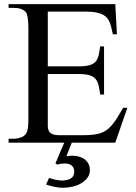

<svg xmlns="http://www.w3.org/2000/svg" viewBox="-20 -682 651 918"><path d="M409.7 131.8Q409.7 151.9 398.4 167.5Q387.2 183.1 369.1 193.8Q351.1 204.6 327.9 210.2Q304.7 215.8 281.2 215.8Q260.7 215.8 239.7 211.2Q218.8 206.5 200.2 200.2L214.8 168.5Q221.2 170.9 229.2 173.3Q237.3 175.8 245.8 177.5Q254.4 179.2 262.2 180.2Q270 181.2 276.4 181.2Q304.2 181.2 319.6 170.4Q335 159.7 335 138.7Q335 121.6 325 111.6Q314.9 101.6 298.3 100.1Q286.6 99.1 274.9 100.6Q263.2 102.1 253.4 105L245.1 99.1L287.1 0H21V-18.6H43.9Q48.3 -18.6 54.9 -19.3Q61.5 -20 69.1 -21.7Q76.7 -23.4 84 -26.4Q91.3 -29.3 96.2 -33.7Q101.1 -38.1 104.7 -43.5Q108.4 -48.8 110.8 -58.1Q113.3 -67.4 114.5 -81.5Q115.7 -95.7 115.7 -117.7V-547.4Q115.7 -579.6 112.3 -598.9Q108.9 -618.2 103 -624.5Q85.4 -644.5 43.9 -644.5H21V-662.1H531.2L539.1 -518.1H519.5Q516.1 -532.2 513.4 -545.7Q510.7 -559.1 506.1 -571.3Q501.5 -583.5 494.1 -593.5Q486.8 -603.5 473.9 -610.8Q460.9 -618.2 441.2 -622.3Q421.4 -626.5 392.1 -626.5H208.5V-364.7H354.5Q388.2 -364.7 407.5 -370.1Q426.8 -375.5 437 -387.2Q447.3 -398.9 451.4 -417Q455.6 -435.1 459 -460H477.5V-230H459Q455.6 -255.9 451.2 -274.4Q446.8 -293 436.5 -304.9Q426.3 -316.9 407.2 -322.5Q388.2 -328.1 354.5 -328.1H208.5V-80.1Q208.5 -66.9 213.1 -56.9Q217.8 -46.9 229.5 -41.3Q241.2 -35.6 264.6 -35.6H376.5Q403.3 -35.6 423.8 -37.8Q444.3 -40 460.7 -45.4Q477.1 -50.8 490 -60.3Q502.9 -69.8 515.4 -84.2Q527.8 -98.6 540.5 -118.9Q553.2 -139.2 568.8 -166.5H588.9L531.2 0H323.2L297.4 65.4Q310.5 62.5 326.2 62.5Q342.3 62.5 357.4 66.7Q372.6 70.8 384 79.1Q395.5 87.4 402.6 100.6Q409.7 113.8 409.7 131.8Z"/></svg>

Font: Doulos SIL APac
Style: Regular
Weight: 400
Designer: Walt Agee, Victor Gaultney, Peter Martin, Debbi Hosken, Becca Hirsbrunner
Foundry: SIL International
Version: Version 5.000